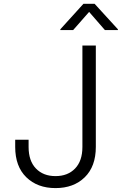

<svg xmlns="http://www.w3.org/2000/svg" viewBox="-20 -963 630 993"><path d="M267.1 9.8Q173.8 9.8 116.2 -46.1Q58.6 -102.1 58.6 -203.1V-240.2H127.9V-203.1Q127.9 -130.9 165.8 -91.6Q203.6 -52.2 267.1 -52.2Q330.6 -52.2 368.4 -91.6Q406.2 -130.9 406.2 -203.1V-727.5H475.6V-203.1Q475.6 -102.1 418.2 -46.1Q360.8 9.8 267.1 9.8ZM358.4 -807.6H292V-811.5L411.6 -943.4H469.2L589.8 -811.5V-807.6H522.5L440.9 -901.4Z"/></svg>

Font: Inter Light
Style: Regular
Weight: 300
Designer: Rasmus Andersson
Foundry: rsms
Version: Version 4.000;git-a52131595